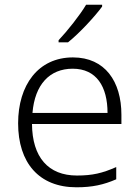

<svg xmlns="http://www.w3.org/2000/svg" viewBox="-20 -786 592 816"><path d="M414 -758V-766H346C320 -722 266 -654 229 -615V-606H269C319 -646 384 -717 414 -758ZM290 -542C142 -542 57 -424 57 -262C57 -95 145 10 305 10C373 10 421 -1 474 -24V-76C415 -50 373 -40 307 -40C185 -40 117 -118 116 -259H496V-298C496 -440 426 -542 290 -542ZM289 -494C390 -494 437 -418 437 -306H118C128 -427 191 -494 289 -494Z"/></svg>

Font: Noto Sans Ethiopic Light
Style: Regular
Weight: 300
Designer: Monotype Design Team
Foundry: Monotype Imaging Inc.
Version: Version 2.102